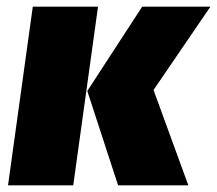

<svg xmlns="http://www.w3.org/2000/svg" viewBox="-20 -554 649 574"><path d="M273 -534H78L4 0H199ZM609 -534H405L241 -282L333 0H543L439 -285Z"/></svg>

Font: Fira Sans Heavy
Style: Italic
Weight: 900
Italic angle: -8°
Designer: bBox Type GmbH & Carrois Corporate GbR & Edenspiekermann AG
Foundry: bBox Type GmbH & Carrois Corporate GbR & Edenspiekermann AG
Version: Version 4.301;PS 004.301;hotconv 1.0.88;makeotf.lib2.5.64775